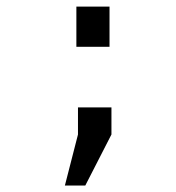

<svg xmlns="http://www.w3.org/2000/svg" viewBox="-20 -451 540 588"><path d="M218.8 -122.1H321.3V-39.1L241.2 117.2H178.7L218.8 -39.1ZM213.9 -430.7H315.4V-307.6H213.9Z"/></svg>

Font: BabelStone Mayan Numerals
Style: Regular
Weight: 400
Designer: Andrew West
Foundry: BabelStone
Version: Version 11.000 June 09, 2018